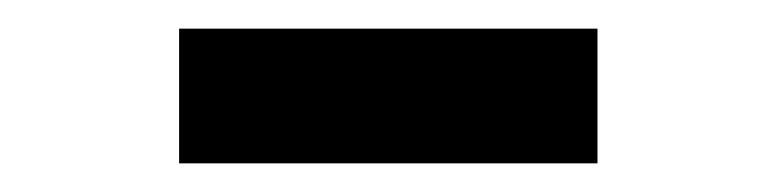

<svg xmlns="http://www.w3.org/2000/svg" viewBox="-20 -385 540 134"><path d="M105 -271V-365H397V-271Z"/></svg>

Font: Ligconsolata
Style: Bold
Weight: 700
Monospace: yes
Designer: Raph Levien, Cyreal, Brenton Simpson
Foundry: Raph Levien, Cyreal, Google
Version: Version 3.001; ttfautohint (v1.8.2.53-6de2)